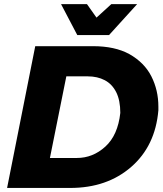

<svg xmlns="http://www.w3.org/2000/svg" viewBox="-20 -928 807 948"><path d="M518.5 -755H361.5L281.5 -907.5H409.5L456.5 -841L529.5 -907.5H657ZM326.5 0H15L154 -700H439.5Q547 -700 618.5 -661Q693 -619 727.5 -550.8Q762 -482.5 762 -401.5V-383.5Q747 -207.5 627.8 -103.8Q508.5 0 326.5 0ZM359.5 -148Q438.5 -148 500.2 -204.2Q562 -260.5 574 -370.5Q574 -432.5 553.8 -472.8Q533.5 -513 497.2 -532Q461 -551 413.5 -551H307.5L226.5 -148Z"/></svg>

Font: Argentum Sans
Style: Bold Italic
Weight: 700
Italic angle: -11°
Designer: Julieta Ulanovsky (font), Cristiano Sobral (main changes and remaster)
Foundry: Julieta Ulanovsky (font), Cristiano Sobral (main changes and remaster)
Version: Version 2.007;June 15, 2022;FontCreator 14.0.0.2814 64-bit; 